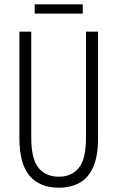

<svg xmlns="http://www.w3.org/2000/svg" viewBox="-20 -861 544 891"><path d="M435 -221Q435 -136 412.5 -85.5Q390 -35 349 -12.5Q308 10 253 10Q164 10 117 -45.5Q70 -101 70 -220V-714H125V-222Q125 -124 158.5 -82.5Q192 -41 253 -41Q311 -41 345 -81Q379 -121 379 -222V-714H435ZM364 -841V-798H141V-841Z"/></svg>

Font: Noto Sans Lao UI ExtCond Light
Style: Regular
Weight: 300
Width: 2
Designer: Monotype Design Team
Foundry: Monotype Imaging Inc.
Version: Version 2.000; ttfautohint (v1.8.4.7-5d5b)